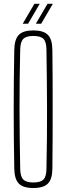

<svg xmlns="http://www.w3.org/2000/svg" viewBox="-20 -962 342 988"><path d="M151.5 5.5Q99 5.5 76.8 -17.5Q54.5 -40.5 53.5 -93.5Q52 -175 51.2 -250.5Q50.5 -326 50.5 -399.8Q50.5 -473.5 51.2 -548.8Q52 -624 53.5 -705.5Q54.5 -759.5 76.8 -782.5Q99 -805.5 151.5 -805.5Q204 -805.5 226.5 -782.5Q249 -759.5 249.5 -705.5Q250.5 -624 250.8 -548.5Q251 -473 251 -399.5Q251 -326 250.8 -250.5Q250.5 -175 249.5 -93.5Q249 -40.5 226.5 -17.5Q204 5.5 151.5 5.5ZM151.5 -23Q188.5 -23 203.5 -38Q218.5 -53 219 -91.5Q221 -174.5 221.5 -251.5Q222 -328.5 222 -403Q222 -477.5 221 -552.8Q220 -628 219 -708Q218.5 -747 203.5 -762Q188.5 -777 151.5 -777Q115 -777 100 -762Q85 -747 84 -708Q82 -628 81.2 -552.8Q80.5 -477.5 80.5 -403Q80.5 -328.5 81.5 -251.5Q82.5 -174.5 84 -91.5Q85 -53 100 -38Q115 -23 151.5 -23ZM97 -840 157 -942.5H184.5L124.5 -840ZM164.5 -840 224.5 -942.5H252L192 -840Z"/></svg>

Font: Big Shoulders Display Thin ExtraLight
Style: Regular
Weight: 250
Version: Version 2.002